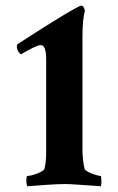

<svg xmlns="http://www.w3.org/2000/svg" viewBox="-20 -648 414 672"><path d="M76.2 3.9Q72.3 0 72.3 -16.6Q72.3 -32.2 76.2 -32.2Q84 -32.2 97.2 -36.1Q110.4 -40 122.6 -46.4Q134.8 -52.7 135.7 -57.6Q141.6 -81.1 141.6 -113.3V-441.4Q141.6 -490.2 122.1 -490.2Q108.4 -490.2 53.7 -458Q47.9 -460.9 43.5 -468.8Q39.1 -476.6 39.1 -481.4Q39.1 -491.2 41 -493.2Q133.8 -553.7 195.3 -590.8Q256.8 -627.9 263.7 -627.9H265.6Q273.4 -627.9 277.3 -609.4Q268.6 -582 268.6 -517.6V-126Q268.6 -106.4 270.5 -88.9Q272.5 -71.3 276.4 -55.7Q278.3 -51.8 289.6 -45.9Q300.8 -40 314 -36.1Q327.1 -32.2 332 -32.2Q335 -32.2 335 -11.7Q335 -2 333 3.9Q326.2 2.9 300.8 1.5Q275.4 0 248 -2Q220.7 -3.9 205.1 -3.9Q193.4 -3.9 174.3 -2.9Q155.3 -2 134.3 -0.5Q113.3 1 97.2 2.4Q81.1 3.9 76.2 3.9Z"/></svg>

Font: Crimson Text
Style: Bold
Weight: 700
Designer: Sebastian Kosch
Foundry: Sebastian Kosch
Version: Version 1.100